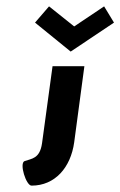

<svg xmlns="http://www.w3.org/2000/svg" viewBox="-20 -497 378 603"><path d="M145 -289 112 -47C105 2 79 1 57 9C40 16 62 86 79 86C153 86 202 29 213 -50L245 -289ZM134 -477 90 -426 202 -335 338 -426 307 -477 213 -414Z"/></svg>

Font: Hussar Tani
Style: Kurs
Weight: 700
Foundry: Cannot Into Space Fonts
Version: Version 0.92